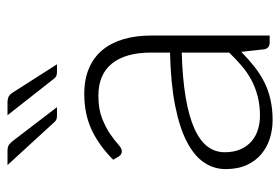

<svg xmlns="http://www.w3.org/2000/svg" viewBox="-140 -616 764 524"><g transform="rotate(-90 242.0 -354.0)"><path d="M42.5 0ZM388 0Q373 0 369.5 -14L362.5 -77.5Q342 -57.5 321.8 -41.5Q301.5 -25.5 279.5 -14.5Q257.5 -3.5 232 2.2Q206.5 8 176 8Q150.5 8 126.5 0.5Q102.5 -7 83.8 -22.5Q65 -38 53.8 -62.2Q42.5 -86.5 42.5 -120.5Q42.5 -152 60.5 -179Q78.5 -206 117 -226Q155.5 -246 215.8 -258Q276 -270 360.5 -272V-324Q360.5 -393 330.8 -430.2Q301 -467.5 242.5 -467.5Q206.5 -467.5 181.2 -457.5Q156 -447.5 138.5 -435.5Q121 -423.5 110 -413.5Q99 -403.5 91.5 -403.5Q86 -403.5 82.5 -406Q79 -408.5 76.5 -412.5L68 -427Q107 -466 150 -486Q193 -506 247.5 -506Q287.5 -506 317.5 -493.2Q347.5 -480.5 367.2 -456.8Q387 -433 397 -399.2Q407 -365.5 407 -324V0ZM188 -26.5Q217 -26.5 241.2 -32.8Q265.5 -39 286.2 -50.2Q307 -61.5 325 -77Q343 -92.5 360.5 -110.5V-240Q289.5 -238 238 -229.2Q186.5 -220.5 153.2 -205.5Q120 -190.5 104.2 -169.8Q88.5 -149 88.5 -122.5Q88.5 -97.5 96.8 -79.2Q105 -61 118.8 -49.2Q132.5 -37.5 150.5 -32Q168.5 -26.5 188 -26.5ZM223 -715.5Q235 -715.5 241 -712Q247 -708.5 252.5 -699.5L328.5 -580.5H307.5Q301.5 -580.5 297 -582.2Q292.5 -584 289 -589L189.5 -715.5ZM91 -715.5Q103 -715.5 108.5 -711.8Q114 -708 120.5 -699.5L211.5 -580.5H188Q182 -580.5 177.8 -582.2Q173.5 -584 169.5 -589L53.5 -715.5Z"/></g></svg>

Font: Lato Light
Style: Regular
Weight: 300
Designer: Lukasz Dziedzic
Foundry: tyPoland Lukasz Dziedzic
Version: Version 2.007; 2014-02-27